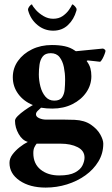

<svg xmlns="http://www.w3.org/2000/svg" viewBox="-20 -637 506 870"><path d="M307 -617Q312 -617 319.5 -608.5Q327 -600 327 -595Q327 -590 326 -588Q315 -549 288 -523.5Q261 -498 221 -498Q181 -498 150 -523.5Q119 -549 108 -588Q107 -590 107 -595Q107 -600 113.5 -608.5Q120 -617 125 -617Q129 -607 143 -591.5Q157 -576 177.5 -564Q198 -552 221 -552Q246 -552 263.5 -564Q281 -576 292 -591.5Q303 -607 307 -617ZM318 -94Q363 -92 392 -72Q421 -52 434.5 -27.5Q448 -3 448 14Q448 58 426 94.5Q404 131 367 157.5Q330 184 283.5 198.5Q237 213 187 213Q115 213 69 181.5Q23 150 23 101Q23 81 36.5 63Q50 45 69 30Q88 15 106 6Q81 -1 64.5 -30Q48 -59 48 -90Q48 -99 60.5 -111.5Q73 -124 92 -137.5Q111 -151 129 -161Q87 -178 62.5 -211.5Q38 -245 38 -287Q38 -328 61.5 -361Q85 -394 125 -413.5Q165 -433 215 -433Q248 -433 273.5 -427.5Q299 -422 319 -408Q322 -405 325 -405L447 -417Q449 -416 453.5 -413.5Q458 -411 458 -406Q458 -403 454 -392Q450 -381 444.5 -371Q439 -361 434 -357Q418 -359 408 -360Q398 -361 379 -363Q373 -363 373 -360Q385 -344 389.5 -328Q394 -312 394 -292Q394 -252 371 -218.5Q348 -185 308 -165Q268 -145 217 -145Q204 -145 191 -146Q178 -147 166 -149Q158 -142 150.5 -134.5Q143 -127 143 -119Q143 -108 157.5 -101.5Q172 -95 189 -95Q196 -95 203 -95Q210 -95 218 -95Q243 -95 271 -95Q299 -95 318 -94ZM254 14H146Q141 20 136 30Q131 40 131 57Q131 105 164 131.5Q197 158 248 158Q295 158 320 144.5Q345 131 354 112Q363 93 363 77Q363 46 332 30Q301 14 254 14ZM210 -396Q185 -396 173.5 -381Q162 -366 159 -344Q156 -322 156 -300Q156 -273 163 -245.5Q170 -218 185.5 -199.5Q201 -181 226 -181Q251 -181 261 -195.5Q271 -210 273 -231Q275 -252 275 -273Q275 -276 275 -278Q275 -305 269.5 -332.5Q264 -360 250 -378Q236 -396 210 -396Z"/></svg>

Font: Amiri
Style: Bold
Weight: 700
Designer: Khaled Hosny
Version: Version 0.113